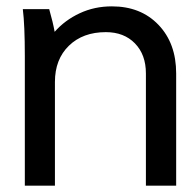

<svg xmlns="http://www.w3.org/2000/svg" viewBox="-20 -584 617 604"><path d="M51.8 -555.2H134.8Q147 -512.2 151.9 -483.9Q184.1 -520.5 230.5 -542.2Q276.9 -564 332 -564Q422.9 -564 478.5 -505.9Q534.2 -447.8 534.2 -353V0H439V-353Q439 -412.1 404.5 -447.5Q370.1 -482.9 313 -482.9Q240.7 -482.9 196.8 -440.2Q152.8 -397.5 152.8 -326.2V0H58.1V-407.2Q58.1 -504.4 51.8 -555.2Z"/></svg>

Font: LT Superior Med
Style: Regular
Weight: 500
Designer: Daniel Lyons
Foundry: LyonsType
Version: Version 1.000